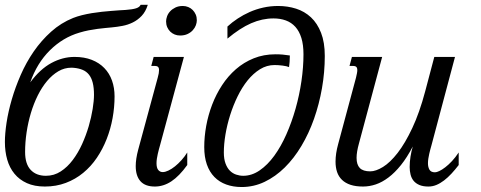

<svg xmlns="http://www.w3.org/2000/svg" viewBox="-20 -751 1965 784"><path d="M278.8 -677.7Q294.9 -684.1 314.5 -689Q334 -693.8 354.7 -697.3Q375.5 -700.7 396 -702.9Q416.5 -705.1 435.1 -706.5Q453.6 -708 468.5 -709Q483.4 -710 492.7 -710.4Q520.5 -712.4 535.4 -717Q550.3 -721.7 554.2 -731.4H583.5Q574.7 -703.1 558.3 -686Q542 -668.9 522 -659.2Q502 -649.4 480 -645.3Q458 -641.1 437 -639.2Q425.8 -638.2 410.6 -636.7Q395.5 -635.3 378.4 -633.1Q361.3 -630.9 342.3 -627.2Q323.2 -623.5 304.2 -617.7Q236.3 -597.7 183.6 -545.4Q130.9 -493.2 103.5 -414.6Q143.6 -468.8 189.7 -493.7Q235.8 -518.6 284.2 -518.6Q324.2 -518.6 354.7 -506.6Q385.3 -494.6 406 -473.1Q426.8 -451.7 437.3 -422.1Q447.8 -392.6 447.8 -357.4Q447.8 -313 439.7 -268.6Q431.6 -224.1 415.5 -183.1Q399.4 -142.1 375.5 -106.7Q351.6 -71.3 319.8 -45.2Q288.1 -19 248.8 -4.2Q209.5 10.7 163.1 10.7Q120.6 10.7 89.8 -3.2Q59.1 -17.1 39.1 -41.5Q19 -65.9 9.5 -99.1Q0 -132.3 0 -171.4Q0 -205.1 6.8 -250.2Q13.7 -295.4 28.1 -345Q42.5 -394.5 64.7 -445.3Q86.9 -496.1 117.9 -541Q148.9 -585.9 189 -621.8Q229 -657.7 278.8 -677.7ZM281.2 -474.1Q278.8 -474.1 276.4 -474.4Q273.9 -474.6 271.5 -474.6Q243.2 -474.6 218.3 -460Q193.4 -445.3 172.4 -420.4Q151.4 -395.5 134.5 -361.8Q117.7 -328.1 106.2 -289.8Q94.7 -251.5 88.6 -210.7Q82.5 -169.9 82.5 -130.4Q82.5 -81.5 105.2 -57.4Q127.9 -33.2 167.5 -33.2Q200.7 -33.2 228 -51Q255.4 -68.8 277.1 -97.7Q298.8 -126.5 315.2 -162.6Q331.5 -198.7 342.3 -235.6Q353 -272.5 358.4 -306.2Q363.8 -339.8 363.8 -363.8Q363.8 -393.1 358.6 -413.3Q353.5 -433.6 343 -446.5Q332.5 -459.5 317.1 -465.8Q301.8 -472.2 281.2 -474.1Z M624 -433.6Q627 -443.8 628.2 -451.4Q629.4 -459 629.4 -464.4Q629.4 -474.6 624.8 -478.3Q620.1 -481.9 611.3 -481.9H597.7L607.4 -518.6H731L633.3 -157.2Q631.3 -150.4 628.9 -141.4Q626.5 -132.3 624.3 -122.8Q622.1 -113.3 620.6 -103.3Q619.1 -93.3 619.1 -84.5Q619.1 -65.4 626.2 -56.9Q633.3 -48.3 644.5 -48.3Q654.8 -48.3 668 -54.7Q681.2 -61 694.6 -71.8Q708 -82.5 721.2 -97.2Q734.4 -111.8 744.6 -128.4V-77.1Q711.9 -31.7 679.7 -10.5Q647.5 10.7 612.3 10.7Q572.8 10.7 553.5 -11Q534.2 -32.7 534.2 -72.8Q534.2 -102.1 544.4 -140.1ZM715.3 -606Q703.6 -606 693.4 -610.1Q683.1 -614.3 675.3 -621.8Q667.5 -629.4 662.8 -640.1Q658.2 -650.9 658.2 -663.6Q658.2 -672.9 662.1 -684.1Q666 -695.3 674.6 -704.6Q683.1 -713.9 696 -720.2Q709 -726.6 726.6 -726.6Q738.3 -726.6 748.8 -722.2Q759.3 -717.8 766.8 -710.2Q774.4 -702.6 779.1 -691.9Q783.7 -681.2 783.7 -668.5Q783.7 -658.7 779.8 -647.9Q775.9 -637.2 767.3 -627.7Q758.8 -618.2 745.8 -612.1Q732.9 -606 715.3 -606Z M908.7 -593.3V-642.6Q927.7 -660.2 950.7 -675.3Q973.6 -690.4 999.5 -701.9Q1025.4 -713.4 1054.7 -720Q1084 -726.6 1115.7 -726.6Q1154.3 -726.6 1189 -715.6Q1223.6 -704.6 1249.8 -680.2Q1275.9 -655.8 1291 -616.9Q1306.2 -578.1 1306.2 -522.5Q1306.2 -456.1 1294.7 -390.6Q1283.2 -325.2 1262.2 -265.6Q1241.2 -206.1 1210.9 -155.3Q1180.7 -104.5 1142.8 -67.1Q1105 -29.8 1060.5 -8.5Q1016.1 12.7 966.8 12.7Q932.1 12.7 903.8 2.4Q875.5 -7.8 855.5 -28.3Q835.4 -48.8 824.7 -79.3Q814 -109.9 814 -150.4Q814 -192.4 822 -236.8Q830.1 -281.2 846.2 -323.5Q862.3 -365.7 886.7 -403.1Q911.1 -440.4 943.4 -468.5Q975.6 -496.6 1016.1 -512.9Q1056.6 -529.3 1105 -529.3Q1120.6 -529.3 1134.3 -528.1Q1147.9 -526.9 1163.6 -524.4Q1163.6 -509.3 1162.6 -498.3Q1161.6 -487.3 1160.2 -477.1Q1150.9 -481 1133.5 -483.2Q1116.2 -485.4 1101.1 -485.4Q1069.3 -485.4 1041.7 -468.3Q1014.2 -451.2 991.2 -422.9Q968.3 -394.5 950.2 -357.4Q932.1 -320.3 919.7 -280.8Q907.2 -241.2 900.6 -201.7Q894 -162.1 894 -128.4Q894 -101.6 900.9 -83.3Q907.7 -64.9 918.7 -54Q929.7 -43 944.1 -38.1Q958.5 -33.2 973.1 -33.2Q1008.3 -33.2 1040.5 -55.4Q1072.8 -77.6 1100.1 -115.2Q1127.4 -152.8 1149.4 -202.6Q1171.4 -252.4 1187 -307.6Q1202.6 -362.8 1210.9 -419.9Q1219.2 -477.1 1219.2 -529.3Q1219.2 -567.9 1210.7 -595.7Q1202.1 -623.5 1186 -641.4Q1169.9 -659.2 1147.2 -667.5Q1124.5 -675.8 1096.7 -675.8Q1050.8 -675.8 1005.4 -656Q960 -636.2 908.7 -593.3Z M1540.5 -518.6 1445.8 -165.5Q1436 -130.4 1436 -106.4Q1436 -78.6 1449.2 -64.9Q1462.4 -51.3 1491.7 -51.3Q1514.6 -51.3 1543.9 -69.3Q1573.2 -87.4 1603.8 -126.7Q1634.3 -166 1663.6 -228.3Q1692.9 -290.5 1716.3 -378.4L1753.4 -518.6H1837.9L1741.7 -157.2Q1739.7 -150.4 1737.3 -141.4Q1734.9 -132.3 1732.7 -122.8Q1730.5 -113.3 1729 -103.3Q1727.5 -93.3 1727.5 -84.5Q1727.5 -68.8 1733.6 -58.1Q1739.7 -47.4 1756.3 -47.4Q1762.7 -47.4 1773.7 -52.5Q1784.7 -57.6 1798.1 -67.9Q1811.5 -78.1 1825.7 -93.3Q1839.8 -108.4 1853 -128.4V-77.1Q1838.4 -58.1 1823.5 -42Q1808.6 -25.9 1793.2 -14.2Q1777.8 -2.4 1762 4.2Q1746.1 10.7 1729.5 10.7Q1707.5 10.7 1692.6 4.4Q1677.7 -2 1668.9 -12.7Q1660.2 -23.4 1656.5 -38.1Q1652.8 -52.7 1652.8 -68.8Q1652.8 -89.8 1656.2 -111.6Q1659.7 -133.3 1665.5 -152.8Q1642.1 -107.9 1617.2 -76.9Q1592.3 -45.9 1566.4 -26.4Q1540.5 -6.8 1514.4 2Q1488.3 10.7 1462.4 10.7Q1432.6 10.7 1411.4 3.7Q1390.1 -3.4 1376.5 -16.6Q1362.8 -29.8 1356.4 -48.6Q1350.1 -67.4 1350.1 -90.8Q1350.1 -124 1360.8 -162.6L1433.6 -433.6Q1436 -443.8 1437.5 -451.4Q1439 -459 1439 -464.4Q1439 -474.6 1434.3 -478.3Q1429.7 -481.9 1420.9 -481.9H1407.2L1417 -518.6Z"/></svg>

Font: Arian AMU Serif
Style: Italic
Weight: 400
Italic angle: -15°
Designer: Ruben Hakobyan (Tarumian)
Foundry: Ruben Hakobyan (Tarumian)
Version: Version 1.002